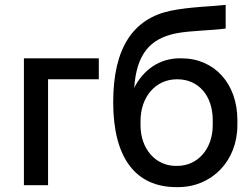

<svg xmlns="http://www.w3.org/2000/svg" viewBox="-20 -759 1034 787"><path d="M78 0H177V-434H385V-520H78Z M703 8H710C848 8 953 -99 953 -246V-267C953 -414 861 -520 723 -520H717C631 -520 566 -470 530 -399C540 -538 595 -600 700 -622C760 -634 850 -634 905 -642V-739C856 -733 756 -731 680 -715C526 -683 444 -563 444 -340C444 -113 535 8 703 8ZM701 -79C618 -79 556 -148 556 -246V-263C556 -362 618 -434 705 -434H707C794 -434 852 -366 852 -267V-246C852 -148 790 -79 706 -79Z"/></svg>

Font: Fixel Text Medium
Style: Regular
Weight: 500
Width: 4
Designer: AlfaBravo + MacPaw
Foundry: Kyrylo Tkachov, Marchela Mozhyna, Serhii Makarenko, Maria Weinstein, Zakhar Kryvoshyya
Version: Version 1.211